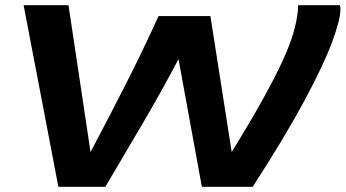

<svg xmlns="http://www.w3.org/2000/svg" viewBox="-20 -720 1332 740"><path d="M954 0H758L668 -492Q602 -367 529.5 -243.5Q457 -120 386 0H205L71 -700H244L329 -134Q403 -274 467.5 -401Q532 -528 591 -658H791L873 -134Q945 -251 992.5 -336.5Q1040 -422 1068.5 -484Q1097 -546 1110.5 -592.5Q1124 -639 1128 -678Q1128 -685 1128.5 -690Q1129 -695 1129 -700H1290Q1292 -694 1292 -684Q1292 -644 1259.5 -556.5Q1227 -469 1152.5 -330.5Q1078 -192 954 0Z"/></svg>

Font: Georama ExtraExtended SemiBold
Style: Italic
Weight: 600
Width: 8
Italic angle: -9°
Designer: Jean-Baptiste Levee
Foundry: Production Type
Version: Version 1.000